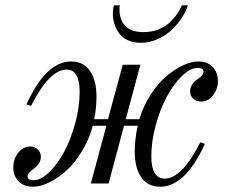

<svg xmlns="http://www.w3.org/2000/svg" viewBox="-20 -686 856 718"><path d="M401.9 -634.8Q401.9 -649.9 405.8 -666H428.2Q426.8 -661.6 426.8 -649.9Q426.8 -612.3 448.7 -589.1Q470.7 -565.9 517.1 -565.9Q546.4 -565.9 571.5 -575.7Q596.7 -585.4 613.8 -601.3Q630.9 -617.2 641.8 -633.1Q652.8 -648.9 660.2 -666H682.1Q677.2 -646.5 662.6 -623.3Q647.9 -600.1 626 -577.9Q604 -555.7 572 -540.8Q540 -525.9 505.9 -525.9Q478 -525.9 456.8 -536.1Q435.5 -546.4 424.3 -563Q413.1 -579.6 407.5 -597.7Q401.9 -615.7 401.9 -634.8ZM104 12.2Q68.8 12.2 49.3 -8.3Q29.8 -28.8 29.8 -59.1Q29.8 -91.8 48.3 -115Q66.9 -138.2 92.8 -138.2Q109.4 -138.2 121.1 -127.2Q132.8 -116.2 132.8 -100.1Q132.8 -85.4 125 -74Q117.2 -62.5 107.9 -56.2Q98.6 -49.8 90.8 -42Q83 -34.2 83 -25.9Q83 -12.2 106 -12.2Q133.3 -12.2 164.3 -42.2Q195.3 -72.3 220.2 -118.7Q245.1 -165 261.5 -225.6Q277.8 -286.1 277.8 -342.8Q277.8 -425.8 229 -425.8Q165 -425.8 96.2 -290L79.1 -295.9Q151.9 -456.1 246.1 -456.1Q292.5 -456.1 316.7 -420.7Q340.8 -385.3 340.8 -325.2Q340.8 -279.3 332 -240.2H383.8L439 -443.8H504.9L450.2 -240.2H501Q516.6 -290.5 543.9 -332.8Q571.3 -375 602.3 -401.1Q633.3 -427.2 664.3 -441.7Q695.3 -456.1 721.2 -456.1Q756.3 -456.1 775.6 -435.3Q794.9 -414.6 794.9 -383.8Q794.9 -352.1 776.1 -329.1Q757.3 -306.2 731.9 -306.2Q714.4 -306.2 702.6 -316.9Q690.9 -327.6 690.9 -344.2Q690.9 -358.9 698.7 -370.4Q706.5 -381.8 716.1 -387.9Q725.6 -394 733.4 -401.9Q741.2 -409.7 741.2 -418Q741.2 -432.1 719.2 -432.1Q691.9 -432.1 660.6 -401.9Q629.4 -371.6 604.2 -325.2Q579.1 -278.8 562.5 -218.3Q545.9 -157.7 545.9 -101.1Q545.9 -18.1 596.2 -18.1Q660.2 -18.1 729 -153.8L746.1 -147.9Q673.3 12.2 579.1 12.2Q532.2 12.2 508.1 -23.2Q483.9 -58.6 483.9 -118.2Q483.9 -167 495.1 -215.8H443.8L386.2 0H319.8L377.9 -215.8H327.1Q313 -163.1 285.2 -118.2Q257.3 -73.2 225.6 -45.7Q193.8 -18.1 162.1 -2.9Q130.4 12.2 104 12.2Z"/></svg>

Font: Flanker Steampunk
Style: Italic
Weight: 400
Italic angle: -12°
Designer: Alexey Kryukov, Leonardo Di Lena
Foundry: Alexey Kryukov, Leonardo Di Lena
Version: 1.210